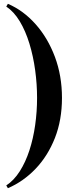

<svg xmlns="http://www.w3.org/2000/svg" viewBox="-20 -820 410 1010"><path d="M21.5 170 13 155.5Q53.5 129 84 81Q114.5 33 134.8 -29.2Q155 -91.5 165 -162.2Q175 -233 175 -305Q175 -377 165 -450.5Q155 -524 134.8 -590.5Q114.5 -657 84 -707.8Q53.5 -758.5 13 -785.5L21.5 -800Q103 -765 167.2 -692.8Q231.5 -620.5 268.8 -521Q306 -421.5 306 -305Q306 -188.5 268.8 -94Q231.5 0.5 167.2 67.8Q103 135 21.5 170Z"/></svg>

Font: Bodoni Moda SemiBold
Style: Regular
Weight: 600
Designer: Owen Earl
Foundry: indestructible type
Version: Version 2.005; ttfautohint (v1.8.4.7-5d5b)